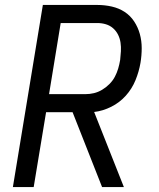

<svg xmlns="http://www.w3.org/2000/svg" viewBox="-20 -755 640 775"><path d="M480 0H392L273 -302H166L116 0H32L153 -735H373Q403 -735 431.5 -728.5Q460 -722 483 -707Q506 -692 521.5 -668.5Q537 -645 544.5 -617.5Q552 -590 552 -560.5Q552 -531 547 -501Q541 -466 527 -431.5Q513 -397 488 -369Q463 -341 429 -324Q395 -307 360 -303ZM325 -375Q342 -375 359 -379Q376 -383 392 -392.5Q408 -402 421.5 -415.5Q435 -429 443.5 -445Q452 -461 457 -478Q462 -495 465 -513Q467 -530 468 -548Q469 -566 466.5 -583Q464 -600 456.5 -615Q449 -630 436.5 -641Q424 -652 407.5 -657Q391 -662 373 -662H225L178 -375Z"/></svg>

Font: Iosevka Extended Oblique
Style: Regular
Weight: 400
Width: 7
Italic angle: -9°
Monospace: yes
Designer: Belleve Invis
Foundry: Belleve Invis
Version: Version 32.0.1; ttfautohint (v1.8.4)